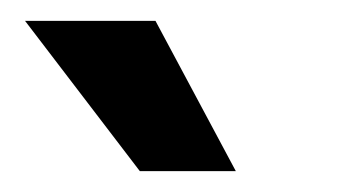

<svg xmlns="http://www.w3.org/2000/svg" viewBox="-20 -764 342 184"><path d="M114 -600 4 -744H129L206 -600Z"/></svg>

Font: Murecho SemiBold
Style: Regular
Weight: 600
Designer: Neil Summerour
Foundry: Positype
Version: Version 1.010; ttfautohint (v1.8.3)